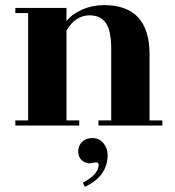

<svg xmlns="http://www.w3.org/2000/svg" viewBox="-20 -491 685 751"><path d="M565 -20H615V0H365V-20H415V-300Q415 -371 394 -401Q373 -431 331 -431Q274 -431 240 -371V-20H290V0H40V-20H90V-440H40V-460H240V-408Q259 -434 299.5 -452.5Q340 -471 387 -471Q565 -471 565 -278ZM355 144 331 148Q313 148 299.5 135.5Q286 123 286 101Q286 79 301 64Q316 49 342 49Q368 49 384.5 69Q401 89 401 115Q401 198 312 240L304 224Q366 190 366 154Q366 144 355 144Z"/></svg>

Font: Rozha One
Style: Regular
Weight: 400
Designer: Tim Donaldson, Indian Type Foundry
Foundry: Indian Type Foundry
Version: Version 1.300;PS 1.0;hotconv 1.0.78;makeotf.lib2.5.61930; tt